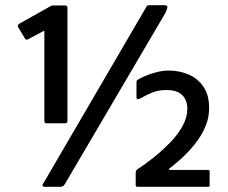

<svg xmlns="http://www.w3.org/2000/svg" viewBox="-20 -720 880 740"><path d="M153 0Q145 0 144 -4.5Q143 -9 148 -15L542 -690Q545 -697 547.5 -698.5Q550 -700 558 -700H612Q622 -700 624.5 -695.5Q627 -691 618 -671L232 -14Q229 -8 224.5 -4Q220 0 212 0ZM159 -245Q151 -245 151 -253V-597Q151 -603 147 -600L89 -569Q80 -564 76 -572L50 -615Q46 -623 55 -629L171 -694Q175 -697 178 -698Q181 -699 186 -699H231Q240 -699 240 -690V-253Q240 -245 231 -245ZM513 0Q506 0 504.5 -1.5Q503 -3 503 -8V-54Q503 -63 509 -67Q540 -87 573.5 -114Q607 -141 636.5 -171.5Q666 -202 684 -235Q702 -268 702 -301Q702 -322 693.5 -338.5Q685 -355 667.5 -364Q650 -373 622 -373Q592 -373 570 -364.5Q548 -356 533.5 -347.5Q519 -339 513 -338Q506 -337 506 -344V-401Q506 -407 507.5 -409.5Q509 -412 515 -415Q527 -422 545.5 -429.5Q564 -437 586 -442.5Q608 -448 632 -448Q671 -448 706.5 -433Q742 -418 764 -386Q786 -354 786 -304Q786 -270 774.5 -239.5Q763 -209 742 -179.5Q721 -150 693 -122.5Q665 -95 632 -70Q631 -68 631.5 -66.5Q632 -65 635 -65H782Q788 -65 788 -59V-9Q788 -2 787 -1Q786 0 778 0Z"/></svg>

Font: Glory Thin
Style: Bold
Weight: 700
Version: Version 1.011